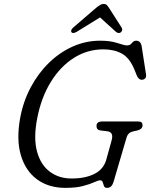

<svg xmlns="http://www.w3.org/2000/svg" viewBox="-20 -916 745 953"><path d="M477 -714Q528.5 -714 563.2 -702.2Q598 -690.5 610 -690.5Q626 -690.5 634.5 -702.2Q643 -714 656.5 -714Q680 -714 684 -681L705 -545Q706.5 -532.5 700.2 -526.5Q694 -520.5 685.5 -520Q676.5 -519.5 669.8 -525.5Q663 -531.5 660 -539L647 -571Q623.5 -628.5 585 -649.8Q546.5 -671 493 -671Q414 -671 347 -628.8Q280 -586.5 232.5 -509.8Q185 -433 165 -330.5Q145.5 -232 163.5 -165Q181.5 -98 227 -64Q272.5 -30 335 -30Q404 -30 449.2 -53.2Q494.5 -76.5 507.5 -123.5L534 -219Q545.5 -260.5 512.5 -264.5L478.5 -268.5Q459 -271 459 -291Q459 -313 487.5 -313H664Q678.5 -313 683.2 -307.8Q688 -302.5 687.5 -292Q686 -274 660 -268L641.5 -264Q627 -260.5 619.8 -253.5Q612.5 -246.5 609 -236L544.5 -16.5Q539 2 531.2 9.2Q523.5 16.5 511 16.5Q499.5 16.5 496 7.2Q492.5 -2 489.8 -11.5Q487 -21 477.5 -21Q467.5 -21 447.2 -11.5Q427 -2 392.2 7.2Q357.5 16.5 304.5 16.5Q221 16.5 163.5 -26Q106 -68.5 83.2 -146.8Q60.5 -225 80.5 -332.5Q95.5 -413 132.5 -482.5Q169.5 -552 222.8 -604Q276 -656 341 -685Q406 -714 477 -714ZM360.5 -758Q343 -748 335.5 -755Q332 -758.5 333.5 -765Q335 -771.5 342.5 -778.5L457 -877Q468 -886 476.5 -891.2Q485 -896.5 495 -896.5Q504.5 -896.5 509.8 -891.2Q515 -886 521 -877L584 -778.5Q588 -771.5 586 -765Q584 -758.5 579 -755Q568 -748 555.5 -758L476.5 -829.5Z"/></svg>

Font: Fraunces 9pt SuperSoft Light
Style: Italic
Weight: 300
Italic angle: -16°
Version: Version 1.000;[b76b70a41]